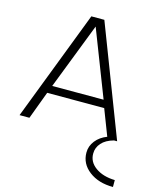

<svg xmlns="http://www.w3.org/2000/svg" viewBox="-139 -804 1000 1184"><g transform="rotate(15 360.5 -212.0)"><path d="M582 -11 518 -177H154L88 0H25L295 -703H378L648 0H628Q577 14 551 43.5Q525 73 525 110Q524 164 572 198.5Q620 233 696 235V279Q603 279 543 233Q483 187 483 116Q483 74 510 40Q537 6 582 -11ZM337 -649 173 -226H501Z"/></g></svg>

Font: Metropolitano Light
Style: Regular
Weight: 300
Designer: Fonts by Alex Slobzheninov & Chris M. Simpson / Changes by Cristiano Sobral
Foundry: Fonts by Alex Slobzheninov & Chris M. Simpson / Changes by Cristiano Sobral
Version: Version 1.00;August 30, 2020;FontCreator 13.0.0.2681 64-bit